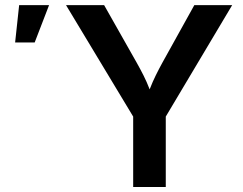

<svg xmlns="http://www.w3.org/2000/svg" viewBox="-20 -748 973 768"><path d="M512.7 0V-281.7L244.1 -727.5H396.5L526.4 -498Q541.5 -471.2 554.2 -446Q566.9 -420.9 578.6 -390.6Q590.8 -421.9 603.3 -447Q615.7 -472.2 629.9 -498L757.3 -727.5H908.7L643.1 -281.7V0ZM40.5 -578.1 56.6 -727.5H176.3L118.7 -578.1Z"/></svg>

Font: Inter SemiBold
Style: Regular
Weight: 600
Designer: Rasmus Andersson
Foundry: rsms
Version: Version 4.001;git-9221beed3